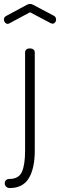

<svg xmlns="http://www.w3.org/2000/svg" viewBox="-61 -717 304 972"><path d="M115 -452V46Q115 135 85 185Q55 235 -12 235Q-23 235 -30 228Q-37 221 -37 211Q-37 201 -30.5 195Q-24 189 -14 189Q34 189 50 153Q66 117 66 46V-452Q66 -461 72.5 -466.5Q79 -472 90 -472Q101 -472 108 -466.5Q115 -461 115 -452ZM-16 -598Q-19 -597 -21 -596Q-29 -596 -35 -602.5Q-41 -609 -41 -619Q-41 -624 -38.5 -628.5Q-36 -633 -30 -636L74 -692Q82 -697 91 -697Q100 -697 108 -692L212 -637Q223 -631 223 -617Q223 -609 217.5 -603Q212 -597 204 -597Q202 -597 198 -599Q197 -600 195 -600L91 -655L-13 -599Z"/></svg>

Font: Dosis
Style: Regular
Weight: 400
Designer: Edgar Tolentino, Pablo Impallari, Igino Marini
Foundry: Edgar Tolentino, Pablo Impallari, Igino Marini
Version: Version 1.007;Glyphs 3.1.1 (3134)